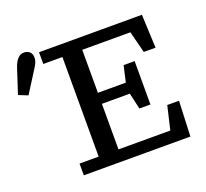

<svg xmlns="http://www.w3.org/2000/svg" viewBox="-137 -839 1052 982"><g transform="rotate(-20 389.0 -347.5)"><path d="M663 -488 633 -606H371V-372H523L543 -460H603V-224H543L523 -312H371V-64H653L683 -192H747L739 0H159V-64H263V-606H159V-670H719L727 -488ZM-17 -501 26 -633Q47 -695 84 -695Q104 -695 116 -684Q128 -673 128 -653Q128 -637 121.5 -623.5Q115 -610 104 -593L33 -481Z"/></g></svg>

Font: Source Serif 4 Caption
Style: Regular
Weight: 400
Designer: Frank Grießhammer
Foundry: Adobe Systems Incorporated
Version: Version 4.004;hotconv 1.0.117;makeotfexe 2.5.65602